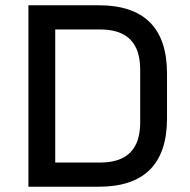

<svg xmlns="http://www.w3.org/2000/svg" viewBox="-20 -710 722 730"><path d="M88 0V-690H355Q615 -690 615 -430V-260Q615 0 355 0ZM190 -92H361Q513 -92 513 -244V-446Q513 -598 361 -598H190Z"/></svg>

Font: Oxanium Medium
Style: Regular
Weight: 500
Designer: Severin Meyer
Version: Version 1.001